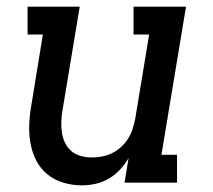

<svg xmlns="http://www.w3.org/2000/svg" viewBox="-20 -550 640 578"><path d="M226 8Q198 8 171 0Q144 -8 123 -25Q102 -42 89.5 -66Q77 -90 72 -117.5Q67 -145 68 -173.5Q69 -202 74 -231L109 -446H63V-530H220L168 -217Q165 -200 164.5 -183Q164 -166 166.5 -150Q169 -134 176 -119.5Q183 -105 195 -95Q207 -85 223 -80.5Q239 -76 256 -76Q272 -76 287.5 -79Q303 -82 317.5 -89Q332 -96 344.5 -107.5Q357 -119 365.5 -132.5Q374 -146 379 -161.5Q384 -177 387 -192L429 -446H382V-530H540L466 -84H513V0H355L367 -74Q356 -55 341 -39Q326 -23 307 -12Q288 -1 267 3.5Q246 8 226 8Z"/></svg>

Font: Iosevka Curly Slab MdExObl
Style: Regular
Weight: 500
Width: 7
Italic angle: -9°
Monospace: yes
Designer: Belleve Invis
Foundry: Belleve Invis
Version: Version 11.1.0; ttfautohint (v1.8.3)